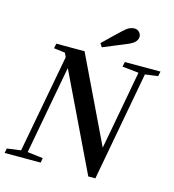

<svg xmlns="http://www.w3.org/2000/svg" viewBox="-136 -962 971 1072"><g transform="rotate(15 349.5 -426.5)"><path d="M-12 0 -7 -27 83 -39H103L201 -27L196 0ZM66 0 188 -652H225L165 -329L104 0ZM499 -636 505 -664H711L705 -636L622 -625H602ZM534 -148 496 -99 539 -329 601 -664H638L514 6H473L192 -578L189 -584L168 -628L103 -636L109 -664H272L520 -148ZM346 -731Q370 -755 395 -778.5Q420 -802 444 -825Q465 -845 479.5 -852Q494 -859 509 -859Q527 -859 537.5 -847Q548 -835 548 -821Q548 -808 538 -794.5Q528 -781 499 -768Q464 -753 429 -739Q394 -725 359 -710Z"/></g></svg>

Font: Source Serif 4 48pt SemiBold
Style: Italic
Weight: 600
Italic angle: -12°
Designer: Frank Grießhammer
Foundry: Adobe Systems Incorporated
Version: Version 4.004;hotconv 1.0.116;makeotfexe 2.5.65601